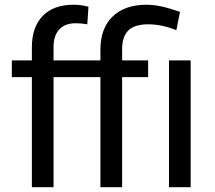

<svg xmlns="http://www.w3.org/2000/svg" viewBox="-20 -780 894 800"><path d="M112.8 0V-458.5H29.3V-528.3H112.8V-582.5Q112.8 -667.5 158.2 -713.9Q203.6 -760.3 286.6 -760.3Q317.9 -760.3 348.6 -752L343.8 -678.7Q320.8 -683.1 294.9 -683.1Q251 -683.1 227.1 -657.5Q203.1 -631.8 203.1 -584V-528.3H398.4V-573.2Q398.4 -661.6 449 -710.9Q499.5 -760.3 591.8 -760.3Q646.5 -760.3 730 -730.5L714.8 -654.3Q653.8 -678.7 598.1 -678.7Q540 -678.7 514.4 -652.8Q488.8 -627 488.8 -574.2V-528.3H597.2V-458.5H488.8V0H398.4V-458.5H203.1V0ZM774.4 0H684.1V-528.3H774.4Z"/></svg>

Font: Shabnam FD
Style: Regular
Weight: 400
Foundry: DejaVu fonts team - Redesigned by Saber Rastikerdar - Based on Vazir font
Version: Version 5.00;October 20, 2019;FontCreator 12.0.0.2547 64-bit